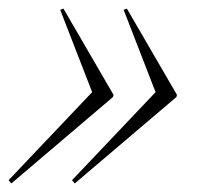

<svg xmlns="http://www.w3.org/2000/svg" viewBox="-23 -485 482 448"><path d="M240.5 -258.5 3.5 -57 -3 -64.5 192 -270 117.5 -462 125 -465 242 -263.5ZM388.5 -258.5 151.5 -57 145 -64.5 340 -270 265.5 -462 273 -465 390 -263.5Z"/></svg>

Font: Newsreader Display ExtraLight
Style: Italic
Weight: 275
Italic angle: -17°
Designer: Hugues Gentile
Foundry: Production Type
Version: Version 1.001